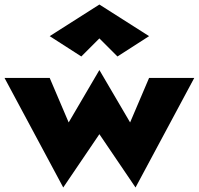

<svg xmlns="http://www.w3.org/2000/svg" viewBox="-35 -805 880 850"><path d="M405 -635 325 -555 185 -645 405 -785 625 -645 485 -555ZM-15 -460H185L269 -263L405 -495L541 -263L625 -460H825L565 25L405 -211L245 25Z"/></svg>

Font: Jost* Black
Style: Regular
Weight: 900
Version: Version 3.7